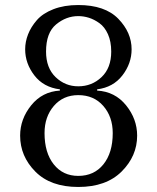

<svg xmlns="http://www.w3.org/2000/svg" viewBox="-20 -732 625 763"><path d="M218 -372V-377Q153 -385 116.5 -432.5Q80 -480 80 -536Q80 -566 91.5 -595.5Q103 -625 126.5 -652Q150 -679 192.5 -695.5Q235 -712 291 -712Q397 -712 450 -657.5Q503 -603 503 -536Q503 -480 466.5 -432.5Q430 -385 366 -377V-372Q437 -368 481 -313.5Q525 -259 525 -193Q525 -112 463.5 -50.5Q402 11 291 11Q181 11 120.5 -50Q60 -111 60 -193Q60 -259 104 -313.5Q148 -368 218 -372ZM291 -389Q345 -389 383.5 -425.5Q422 -462 422 -527Q422 -567 409 -596Q396 -625 375 -640Q354 -655 333 -661.5Q312 -668 291 -668Q243 -668 203 -635Q163 -602 163 -527Q163 -462 201 -425.5Q239 -389 291 -389ZM291 -354Q231 -354 194 -311Q157 -268 157 -203Q157 -125 193.5 -79Q230 -33 291 -33Q354 -33 391 -79Q428 -125 428 -203Q428 -268 390.5 -311Q353 -354 291 -354Z"/></svg>

Font: Tenor Sans
Style: Regular
Weight: 400
Designer: Denis Masharov
Foundry: Denis Masharov
Version: Version 1.1